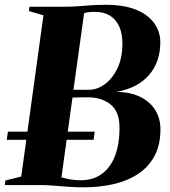

<svg xmlns="http://www.w3.org/2000/svg" viewBox="-41 -771 708 800"><path d="M307 9.5Q274 9.5 243.2 7.2Q212.5 5 183.2 2.5Q154 0 124.5 0H-21L-18.5 -19L47.5 -35.5L140 -707L79.5 -725L82 -743H228.5Q259.5 -743 285 -745Q310.5 -747 337.5 -749Q364.5 -751 399.5 -751Q462 -751 505.2 -737.8Q548.5 -724.5 575.2 -702.2Q602 -680 614.5 -652.5Q627 -625 627 -596Q627 -513 580 -458.5Q533 -404 443.5 -388Q503 -387.5 544 -367Q585 -346.5 606.2 -311.8Q627.5 -277 627.5 -232Q627.5 -167.5 603 -121.5Q578.5 -75.5 534.8 -46.5Q491 -17.5 433 -4Q375 9.5 307 9.5ZM296.5 -20Q346.5 -20 382.5 -45.8Q418.5 -71.5 437.8 -120.5Q457 -169.5 457 -239Q457 -305.5 420 -335.5Q383 -365.5 325 -365.5Q303 -365.5 287.8 -365.2Q272.5 -365 261 -364.5L215 -32Q227.5 -28.5 240.2 -25.8Q253 -23 267 -21.5Q281 -20 296.5 -20ZM265 -397Q277 -396.5 294 -396.8Q311 -397 330.5 -397Q363.5 -397 395.2 -419.8Q427 -442.5 448 -485.8Q469 -529 469 -590.5Q469 -632 455.5 -661.2Q442 -690.5 416.8 -706Q391.5 -721.5 356 -721.5Q348 -721.5 340 -721.2Q332 -721 324.2 -719.8Q316.5 -718.5 309.5 -716ZM-13 -188.5 -8 -222.5H353.5L349 -188.5Z"/></svg>

Font: Merriweather 144pt ExtraBold
Style: Italic
Weight: 800
Italic angle: -7.8°
Version: Version 2.101